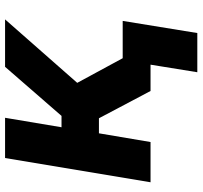

<svg xmlns="http://www.w3.org/2000/svg" viewBox="-40 -544 761 720"><g transform="rotate(-90 340.0 -184.5)"><path d="M106.9 -545.5H257.8L222.3 -333.8H264.9L448.9 -545.5H626.8L388.8 -274.9L481.2 -104.4H621.1L575.6 175.4H428.6L457 0H358.3L256 -193.5H199.6L166.9 0H16Z"/></g></svg>

Font: Inter P
Style: Bold Italic
Weight: 700
Italic angle: 9.39999°
Designer: Rasmus Andersson
Foundry: rsms
Version: Version 3.018;git-588b23468